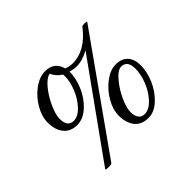

<svg xmlns="http://www.w3.org/2000/svg" viewBox="-120 -590 779 779"><g transform="rotate(-45 269.5 -201.0)"><path d="M85.4 36.6Q85.4 35.6 85.9 35.2L370.1 -361.8Q332.5 -340.8 298.8 -340.8Q283.7 -340.8 263.2 -346.2Q263.2 -308.6 246.1 -268.3Q229 -228 198 -199.5Q167 -170.9 132.8 -170.9Q94.7 -170.9 74.5 -195.8Q54.2 -220.7 54.2 -263.2Q54.2 -296.9 75 -333.3Q95.7 -369.6 128.7 -393.8Q161.6 -418 193.8 -418Q246.6 -418 259.8 -368.2Q278.3 -360.8 294.9 -360.8Q370.1 -360.8 429.2 -439Q432.1 -441.9 444.8 -441.9Q458 -441.4 457 -439L121.1 35.2Q118.7 40 102.1 40Q85.4 40 85.4 36.6ZM133.8 -192.9Q159.2 -192.9 183.6 -218.8Q208 -244.6 222.4 -280.3Q236.8 -315.9 236.8 -346.2Q236.8 -354 235.8 -356.9Q211.9 -371.6 200.2 -397Q180.2 -394.5 155.5 -364.5Q130.9 -334.5 115 -298.1Q99.1 -261.7 99.1 -240.2Q99.1 -192.9 133.8 -192.9ZM356.9 13.2Q318.8 13.2 298.3 -11.7Q277.8 -36.6 277.8 -79.1Q277.8 -113.3 299.1 -149.9Q320.3 -186.5 352.8 -210.7Q385.3 -234.9 416 -234.9Q449.7 -234.9 467.8 -215.1Q485.8 -195.3 485.8 -160.2Q485.8 -124 469 -84.2Q452.1 -44.4 421.6 -15.6Q391.1 13.2 356.9 13.2ZM356.9 -8.8Q382.8 -8.8 407.7 -35.4Q432.6 -62 446.8 -98.4Q460.9 -134.8 460.9 -165Q460.9 -212.9 425.8 -212.9Q406.2 -212.9 380.9 -183.1Q355.5 -153.3 338.6 -116Q321.8 -78.6 321.8 -56.2Q321.8 -33.7 330.8 -21.2Q339.8 -8.8 356.9 -8.8Z"/></g></svg>

Font: Junicode SmCond Light
Style: Italic
Weight: 300
Width: 4
Italic angle: -11°
Designer: Peter S. Baker
Version: Version 2.206